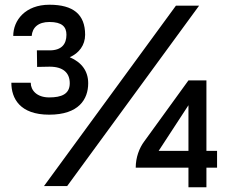

<svg xmlns="http://www.w3.org/2000/svg" viewBox="-20 -787 971 812"><path d="M188 -302C313 -302 353 -367 353 -435C353 -486 326 -523 275 -545C314 -562 340 -596 340 -640C340 -726 290 -767 189 -767C87 -767 36 -701 36 -635H114C117 -671 142 -694 189 -694C242 -694 261 -674 261 -640C261 -601 241 -574 190 -574H136L137 -504L190 -505C247 -505 275 -479 275 -435C275 -389 240 -375 188 -375C136 -375 110 -405 110 -437H28C28 -371 64 -302 188 -302ZM166 0H264L822 -763H724ZM554 -78H777V5H853V-78H898V-149H853V-447H777L590 -189C569 -161 554 -121 554 -78ZM651 -149 777 -342V-149Z"/></svg>

Font: Hibana 45 SubMedium
Style: Regular
Weight: 500
Width: 6
Designer: pygmalion
Foundry: ybstudio
Version: Version 2021.007;FEAKit 1.0